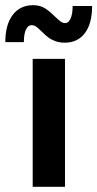

<svg xmlns="http://www.w3.org/2000/svg" viewBox="-66 -720 374 740"><path d="M60 -493H184.5V0H60ZM94.5 -598.5Q81.5 -611.5 73.5 -617.2Q65.5 -623 55.5 -623Q42 -623 34 -606Q26 -589 26 -557.5H-45.5Q-45.5 -625 -17 -662.5Q11.5 -700 61.5 -700Q88 -700 106.5 -688.5Q125 -677 145.5 -656.5Q159.5 -643 167.8 -637Q176 -631 185.5 -631Q198 -631 206 -648.5Q214 -666 214 -697H289Q289 -629 261 -592.2Q233 -555.5 184 -555.5Q162.5 -555.5 146.2 -561.8Q130 -568 119.2 -576.5Q108.5 -585 94.5 -598.5Z"/></svg>

Font: HK Grotesk
Style: Bold
Weight: 700
Designer: Alfredo Marco Pradil
Foundry: Hanken Design Co.
Version: Version 3.001